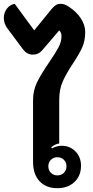

<svg xmlns="http://www.w3.org/2000/svg" viewBox="-35 -976 486 1005"><path d="M138 -129V-452Q138 -503 159.5 -546.5Q181 -590 223 -651Q256 -699 271.5 -728.5Q287 -758 287 -787Q287 -805 275 -817L187 -714Q167 -690 137 -690Q107 -690 86 -717L4 -827Q-15 -852 -15 -882Q-15 -909 0.5 -930Q16 -951 42 -956L144 -817L237 -931Q248 -944 258.5 -950Q269 -956 284 -956Q303 -956 325 -941Q364 -916 387.5 -881Q411 -846 411 -808Q411 -762 395 -727Q379 -692 347 -644Q312 -591 293.5 -550Q275 -509 275 -452V-225Q253 -222 233 -205L237 -199Q262 -213 287 -213Q331 -213 360 -183.5Q389 -154 389 -108Q389 -56 355 -23.5Q321 9 265 9Q206 9 172 -27.5Q138 -64 138 -129ZM313 -106Q313 -126 299.5 -139.5Q286 -153 265 -153Q245 -153 231.5 -139.5Q218 -126 218 -106Q218 -85 231.5 -71.5Q245 -58 265 -58Q286 -58 299.5 -71.5Q313 -85 313 -106Z"/></svg>

Font: K2D ExtraBold
Style: Regular
Weight: 800
Designer: Katatrad Aksorn Co.,Ltd.
Foundry: Cadson Demak Co.,Ltd.
Version: Version 1.000; ttfautohint (v1.6)